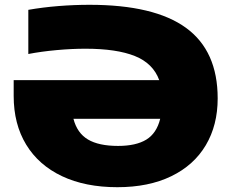

<svg xmlns="http://www.w3.org/2000/svg" viewBox="-20 -770 969 800"><path d="M887 -360Q887 -248.5 837.5 -165Q788 -81.5 693.8 -35.8Q599.5 10 469 10Q335.5 10 238.2 -36Q141 -82 89 -167.5Q37 -253 37 -370V-436H643.5Q618 -506 542 -536.5Q466 -567 336 -567Q278.5 -567 215.5 -561.2Q152.5 -555.5 98 -545V-729Q158 -739.5 223.8 -744.8Q289.5 -750 353 -750Q623 -750 755 -654Q887 -558 887 -360ZM647.5 -275H286Q301.5 -215.5 346.5 -188.8Q391.5 -162 472 -162Q546.5 -162 589.5 -188.2Q632.5 -214.5 647.5 -275Z"/></svg>

Font: Encode Sans Expanded Black
Style: Regular
Weight: 900
Width: 7
Designer: Multiple Designers
Foundry: Impallari Type
Version: Version 2.000